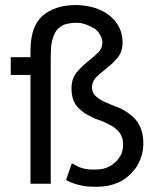

<svg xmlns="http://www.w3.org/2000/svg" viewBox="-20 -709 618 741"><path d="M356.4 -503.9Q346.7 -495.1 336.9 -486.3Q326.2 -477.5 315.4 -468.8Q304.7 -460 293.9 -449.2Q284.2 -439.5 274.4 -427.7Q265.6 -416 260.7 -401.4Q255.9 -385.7 255.9 -367.2Q255.9 -348.6 259.8 -333Q263.7 -318.4 270.5 -307.6Q277.3 -296.9 287.1 -288.1Q296.9 -279.3 307.6 -271.5Q319.3 -264.6 331.1 -258.8Q342.8 -252 355.5 -248Q369.1 -244.1 380.9 -238.3Q392.6 -233.4 403.3 -227.5Q415 -221.7 423.8 -214.8Q433.6 -207 440.4 -198.2Q447.3 -189.5 451.2 -177.7Q455.1 -167 455.1 -152.3Q455.1 -141.6 453.1 -130.9Q451.2 -121.1 447.3 -112.3Q442.4 -103.5 436.5 -95.7Q431.6 -87.9 423.8 -82Q416 -75.2 408.2 -70.3Q400.4 -65.4 390.6 -61.5Q380.9 -57.6 371.1 -56.6Q360.4 -54.7 350.6 -54.7Q341.8 -54.7 334 -54.7Q326.2 -54.7 319.3 -55.7Q313.5 -56.6 307.6 -57.6Q301.8 -58.6 295.9 -60.5Q292 -62.5 287.1 -63.5Q281.2 -65.4 277.3 -68.4Q273.4 -70.3 267.6 -73.2Q262.7 -76.2 256.8 -79.1Q256.8 -78.1 256.8 -77.1Q256.8 -77.1 256.8 -76.2Q256.8 -76.2 255.9 -75.2Q255.9 -75.2 255.9 -74.2Q255.9 -74.2 255.9 -73.2Q255.9 -73.2 254.9 -72.3Q254.9 -72.3 254.9 -71.3Q254.9 -71.3 254.9 -70.3Q254.9 -70.3 253.9 -69.3Q253.9 -69.3 253.9 -69.3Q253.9 -69.3 253.9 -68.4Q253.9 -68.4 252.9 -67.4Q252.9 -67.4 252.9 -66.4Q252.9 -65.4 252 -64.5Q252 -64.5 252 -63.5Q252 -63.5 252 -62.5Q252 -62.5 251 -61.5Q251 -61.5 251 -61.5Q251 -61.5 251 -60.5Q251 -60.5 250 -58.6Q250 -58.6 250 -57.6Q250 -57.6 250 -57.6Q250 -57.6 249 -56.6Q249 -56.6 249 -55.7Q249 -55.7 249 -54.7Q249 -54.7 249 -53.7Q249 -53.7 248 -53.7Q248 -53.7 248 -52.7Q248 -52.7 248 -51.8Q248 -51.8 248 -50.8Q248 -50.8 247.1 -50.8Q247.1 -50.8 247.1 -49.8Q247.1 -49.8 247.1 -48.8Q247.1 -48.8 247.1 -48.8Q247.1 -47.9 246.1 -46.9Q246.1 -46.9 246.1 -45.9Q246.1 -45.9 245.1 -44.9Q245.1 -44.9 245.1 -43.9Q245.1 -43.9 245.1 -43Q245.1 -43 244.1 -43Q244.1 -43 244.1 -42Q244.1 -42 244.1 -41Q244.1 -41 244.1 -40Q244.1 -40 243.2 -39.1Q243.2 -39.1 243.2 -39.1Q243.2 -39.1 243.2 -38.1Q243.2 -38.1 242.2 -37.1Q242.2 -37.1 242.2 -36.1Q242.2 -36.1 242.2 -36.1Q242.2 -36.1 242.2 -35.2Q242.2 -35.2 241.2 -34.2Q241.2 -34.2 241.2 -33.2Q241.2 -33.2 241.2 -33.2Q241.2 -33.2 241.2 -32.2Q241.2 -32.2 240.2 -31.2Q240.2 -31.2 240.2 -30.3Q240.2 -30.3 240.2 -29.3Q240.2 -29.3 239.3 -29.3Q239.3 -29.3 239.3 -27.3Q239.3 -27.3 239.3 -26.4Q239.3 -26.4 238.3 -25.4Q238.3 -25.4 238.3 -25.4Q238.3 -24.4 238.3 -23.4Q238.3 -23.4 237.3 -22.5Q237.3 -22.5 237.3 -22.5Q237.3 -22.5 237.3 -21.5Q237.3 -21.5 236.3 -19.5Q236.3 -19.5 236.3 -18.6Q236.3 -18.6 236.3 -17.6Q236.3 -17.6 235.4 -16.6Q235.4 -16.6 235.4 -15.6Q235.4 -15.6 234.4 -15.6Q241.2 -10.7 247.1 -7.8Q253.9 -4.9 259.8 -2.9Q266.6 0 273.4 2Q279.3 3.9 286.1 4.9Q293 6.8 301.8 8.8Q309.6 9.8 318.4 10.7Q327.1 11.7 336.9 11.7Q346.7 11.7 357.4 11.7Q378.9 11.7 397.5 7.8Q416 3.9 432.6 -2.9Q449.2 -9.8 462.9 -19.5Q476.6 -29.3 487.3 -41Q499 -52.7 507.8 -66.4Q515.6 -79.1 521.5 -93.8Q527.3 -108.4 530.3 -124Q533.2 -139.6 533.2 -155.3Q533.2 -176.8 529.3 -194.3Q525.4 -210.9 518.6 -224.6Q511.7 -238.3 502 -249Q493.2 -259.8 481.4 -267.6Q470.7 -276.4 459 -283.2Q447.3 -290 434.6 -294.9Q421.9 -299.8 409.2 -304.7Q397.5 -310.5 386.7 -314.5Q375 -319.3 366.2 -325.2Q357.4 -331.1 349.6 -337.9Q342.8 -343.8 338.9 -352.5Q335 -361.3 335 -372.1Q335 -383.8 339.8 -393.6Q343.8 -404.3 353.5 -413.1Q362.3 -420.9 372.1 -429.7Q382.8 -438.5 393.6 -447.3Q404.3 -456.1 415 -465.8Q424.8 -475.6 434.6 -487.3Q443.4 -498 448.2 -512.7Q453.1 -528.3 453.1 -546.9Q453.1 -563.5 449.2 -577.1Q446.3 -591.8 439.5 -604.5Q432.6 -617.2 423.8 -628.9Q414.1 -639.6 402.3 -649.4Q390.6 -659.2 376 -666Q361.3 -673.8 345.7 -678.7Q329.1 -683.6 310.5 -686.5Q292 -689.5 272.5 -689.5Q231.4 -689.5 199.2 -678.7Q167 -668 143.6 -647.5Q120.1 -626 108.4 -591.8Q97.7 -557.6 97.7 -510.7Q97.7 -502.9 97.7 -488.3Q78.1 -488.3 21.5 -488.3Q21.5 -470.7 21.5 -419.9Q41 -419.9 97.7 -419.9Q97.7 -315.4 97.7 0Q117.2 0 175.8 0Q175.8 -121.1 175.8 -486.3Q175.8 -505.9 176.8 -521.5Q177.7 -537.1 180.7 -549.8Q183.6 -562.5 188.5 -573.2Q192.4 -584 198.2 -591.8Q204.1 -599.6 211.9 -604.5Q218.8 -610.4 228.5 -614.3Q238.3 -617.2 250 -619.1Q261.7 -621.1 275.4 -621.1Q283.2 -621.1 292 -620.1Q300.8 -618.2 309.6 -615.2Q318.4 -612.3 326.2 -608.4Q334 -604.5 341.8 -600.6Q349.6 -595.7 355.5 -589.8Q361.3 -584 365.2 -576.2Q370.1 -568.4 372.1 -561.5Q375 -553.7 375 -545.9Q375 -532.2 370.1 -522.5Q365.2 -511.7 356.4 -503.9Z"/></svg>

Font: Aptus Gothic JP
Style: Medium
Weight: 400
Designer: Fuminori Ogawa / Motoya
Version: Version 1